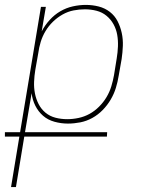

<svg xmlns="http://www.w3.org/2000/svg" viewBox="-65 -548 585 783"><path d="M-20 215 14 9H-45V-9H17L102 -520H122L105 -420Q118 -445 137.5 -466.5Q157 -488 181 -502Q205 -516 232 -522Q259 -528 285 -528Q312 -528 337.5 -521.5Q363 -515 383 -499.5Q403 -484 414.5 -461.5Q426 -439 431.5 -413.5Q437 -388 436 -361Q435 -334 431 -307L419 -239Q415 -214 407.5 -189.5Q400 -165 386.5 -142Q373 -119 354 -99.5Q335 -80 311.5 -67Q288 -54 262.5 -49Q237 -44 212 -44Q184 -44 157 -51.5Q130 -59 110.5 -76Q91 -93 79 -117Q67 -141 64 -168L37 -9H372L371 9H34L0 215ZM209 -62Q232 -62 255.5 -67Q279 -72 300 -83.5Q321 -95 339 -113Q357 -131 369.5 -152Q382 -173 389 -196Q396 -219 400 -242L411 -310Q415 -334 416 -358.5Q417 -383 413 -406Q409 -429 398 -449Q387 -469 369.5 -483.5Q352 -498 329 -504Q306 -510 281 -510Q258 -510 235 -505.5Q212 -501 190.5 -489Q169 -477 151 -459.5Q133 -442 120.5 -421Q108 -400 101 -377Q94 -354 91 -331L79 -263Q75 -239 74 -214.5Q73 -190 77.5 -167Q82 -144 92.5 -123.5Q103 -103 120.5 -88.5Q138 -74 161 -68Q184 -62 209 -62Z"/></svg>

Font: Iosevka Term Curly Thin
Style: Italic
Weight: 100
Italic angle: -9°
Designer: Belleve Invis
Foundry: Belleve Invis
Version: Version 32.3.0